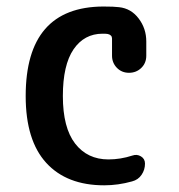

<svg xmlns="http://www.w3.org/2000/svg" viewBox="-20 -550 540 580"><path d="M294.9 9.8Q181.6 9.8 119.6 -58.1Q57.6 -126 57.6 -259.8Q57.6 -529.3 292 -530.3Q325.2 -530.3 339.8 -528.3Q376 -524.4 398.9 -494.1Q421.9 -463.9 421.9 -424.8V-381.8Q421.9 -359.4 406.7 -344.7Q391.6 -330.1 369.6 -330.1Q347.7 -330.1 333 -345.2Q318.4 -360.4 318.4 -381.8V-433.6Q318.4 -444.3 305.7 -447.3Q300.8 -448.2 290 -448.2Q234.4 -448.2 202.1 -400.9Q169.9 -353.5 169.9 -259.8Q169.9 -164.1 207 -116.2Q244.1 -68.4 307.6 -68.4Q343.8 -68.4 379.9 -80.1Q393.6 -85 405.8 -77.6Q418 -70.3 418 -55.7Q418 -37.1 407.7 -22Q397.5 -6.8 378.9 -2Q336.9 9.8 294.9 9.8Z"/></svg>

Font: Rounded-X Mgen+ 1mn medium
Style: Regular
Weight: 500
Designer: [Source Han Sans]
Ryoko NISHIZUKA  (kana & ideographs); Paul D. Hunt (Latin, Greek & Cyrillic); Wenlong ZHANG  (bopomofo
Version: Version 1.059.20150602